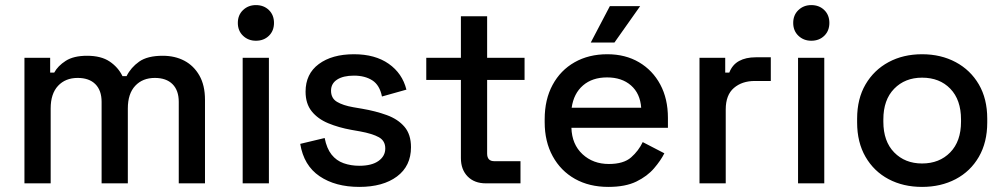

<svg xmlns="http://www.w3.org/2000/svg" viewBox="-20 -720 3949 754"><path d="M76 0V-493H177V-435H193Q207 -461 238 -481Q269 -501 322 -501Q377 -501 410.5 -478.5Q444 -456 461 -421H477Q494 -455 526.5 -478Q559 -501 619 -501Q667 -501 704 -481.5Q741 -462 763 -423.5Q785 -385 785 -328V0H682V-320Q682 -365 657.5 -389.5Q633 -414 588 -414Q540 -414 511 -383Q482 -352 482 -294V0H379V-320Q379 -365 354.5 -389.5Q330 -414 285 -414Q237 -414 208 -383Q179 -352 179 -294V0Z M933 0V-493H1036V0ZM985 -560Q955 -560 934.5 -579.5Q914 -599 914 -630Q914 -661 934.5 -680.5Q955 -700 985 -700Q1016 -700 1036 -680.5Q1056 -661 1056 -630Q1056 -599 1036 -579.5Q1016 -560 985 -560Z M1391 14Q1297 14 1235 -28Q1173 -70 1159 -155L1255 -178Q1263 -137 1282 -113Q1301 -89 1329.5 -79Q1358 -69 1391 -69Q1440 -69 1466.5 -88Q1493 -107 1493 -137Q1493 -167 1468 -181Q1443 -195 1394 -204L1360 -210Q1310 -219 1269 -236Q1228 -253 1204 -283Q1180 -313 1180 -360Q1180 -430 1232 -468.5Q1284 -507 1370 -507Q1453 -507 1506.5 -469.5Q1560 -432 1576 -368L1480 -341Q1471 -386 1442 -404.5Q1413 -423 1370 -423Q1328 -423 1304 -407.5Q1280 -392 1280 -364Q1280 -334 1303.5 -320Q1327 -306 1367 -299L1402 -293Q1455 -284 1499 -268Q1543 -252 1568.5 -222Q1594 -192 1594 -142Q1594 -68 1539 -27Q1484 14 1391 14Z M1888 0Q1843 0 1816.5 -27Q1790 -54 1790 -99V-406H1654V-493H1790V-656H1893V-493H2040V-406H1893V-117Q1893 -87 1921 -87H2024V0Z M2369 14Q2294 14 2238 -17.5Q2182 -49 2150.5 -106.5Q2119 -164 2119 -240V-252Q2119 -329 2150 -386.5Q2181 -444 2236.5 -475.5Q2292 -507 2365 -507Q2436 -507 2489.5 -475.5Q2543 -444 2573 -388Q2603 -332 2603 -257V-218H2224Q2226 -153 2267.5 -114.5Q2309 -76 2371 -76Q2429 -76 2458.5 -102Q2488 -128 2504 -162L2589 -118Q2575 -90 2548.5 -59Q2522 -28 2479 -7Q2436 14 2369 14ZM2225 -297H2498Q2494 -353 2458 -384.5Q2422 -416 2364 -416Q2306 -416 2269.5 -384.5Q2233 -353 2225 -297ZM2300 -553 2375 -696H2494L2393 -553Z M2727 0V-493H2828V-435H2844Q2856 -466 2882.5 -480.5Q2909 -495 2948 -495H3007V-402H2944Q2894 -402 2862 -374.5Q2830 -347 2830 -290V0Z M3114 0V-493H3217V0ZM3166 -560Q3136 -560 3115.5 -579.5Q3095 -599 3095 -630Q3095 -661 3115.5 -680.5Q3136 -700 3166 -700Q3197 -700 3217 -680.5Q3237 -661 3237 -630Q3237 -599 3217 -579.5Q3197 -560 3166 -560Z M3601 14Q3527 14 3469.5 -16.5Q3412 -47 3379 -104Q3346 -161 3346 -239V-254Q3346 -332 3379 -388.5Q3412 -445 3469.5 -476Q3527 -507 3601 -507Q3675 -507 3733 -476Q3791 -445 3824 -388.5Q3857 -332 3857 -254V-239Q3857 -161 3824 -104Q3791 -47 3733 -16.5Q3675 14 3601 14ZM3601 -78Q3669 -78 3711.5 -121.5Q3754 -165 3754 -242V-251Q3754 -328 3712 -371.5Q3670 -415 3601 -415Q3534 -415 3491.5 -371.5Q3449 -328 3449 -251V-242Q3449 -165 3491.5 -121.5Q3534 -78 3601 -78Z"/></svg>

Font: Space Grotesk Light Medium
Style: Regular
Weight: 500
Version: Version 2.000